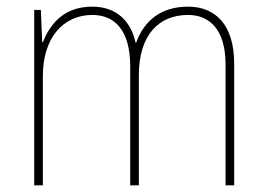

<svg xmlns="http://www.w3.org/2000/svg" viewBox="-20 -558 803 578"><path d="M546 -538C462 -538 413 -493 390 -430H388C374 -495 330 -538 258 -538C166 -538 128 -478 109 -431H107L103 -528H83V0H109V-329C109 -445 171 -513 258 -513C322 -513 372 -471 372 -358V0H398V-331C398 -454 459 -513 546 -513C610 -513 659 -470 659 -364V0H685V-366C685 -484 628 -538 546 -538Z"/></svg>

Font: Noto Sans Ethiopic SemiCondensed Thin
Style: Regular
Weight: 100
Width: 4
Designer: Monotype Design Team
Foundry: Monotype Imaging Inc.
Version: Version 2.102